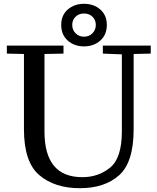

<svg xmlns="http://www.w3.org/2000/svg" viewBox="-20 -980 825 1010"><path d="M16 -740H314V-698L214 -696V-288Q214 -48 413 -48Q498 -48 559.5 -98.5Q621 -149 621 -288V-694L521 -698V-740H773V-698L683 -696V-300Q683 -126 606.5 -58Q530 10 400 10Q268 10 187 -58.5Q106 -127 106 -300V-696L16 -698ZM422 -960Q473 -960 507.5 -930Q542 -900 542 -849Q542 -797 507.5 -766.5Q473 -736 422 -736Q371 -736 336.5 -766.5Q302 -797 302 -849Q302 -900 336.5 -930Q371 -960 422 -960ZM422 -787Q449 -787 466.5 -805Q484 -823 484 -849Q484 -875 466.5 -892Q449 -909 422 -909Q395 -909 377.5 -892Q360 -875 360 -849Q360 -823 377.5 -805Q395 -787 422 -787Z"/></svg>

Font: Minipax
Style: Regular
Weight: 400
Designer: Raphaël Ronot, Igor Stepanchenko (Cyrillic)
Foundry: steppetype
Version: Version 1.002